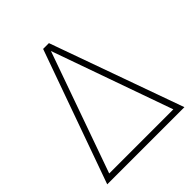

<svg xmlns="http://www.w3.org/2000/svg" viewBox="-201 -873 1007 1007"><g transform="rotate(-45 302.0 -370.0)"><path d="M16 0 280.5 -740H323.5L588.5 0ZM58.5 -18.5 49 -33H554.5L544.5 -18.5L296.5 -718H307Z"/></g></svg>

Font: Encode Sans SC SemiCondensed Thin
Style: Regular
Weight: 250
Width: 4
Designer: Multiple Designers
Foundry: Impallari Type
Version: Version 3.002